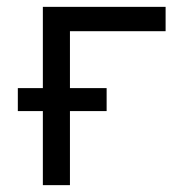

<svg xmlns="http://www.w3.org/2000/svg" viewBox="-20 -540 565 560"><path d="M105 0V-216H32V-283H105V-520H463V-449H184V-283H291V-216H184V0Z"/></svg>

Font: Iosevka Pride
Style: Regular
Weight: 400
Monospace: yes
Designer: Belleve Invis
Foundry: Belleve Invis
Version: Version 30.3.1; ttfautohint (v1.8.4)